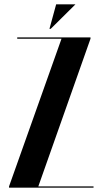

<svg xmlns="http://www.w3.org/2000/svg" viewBox="-20 -873 477 893"><path d="M215.8 -738.8H210L241.2 -853H331.1ZM266.1 -692.9H60.1V-699.2H400.9V-692.9L158.2 -5.9H415V0H22V-5.9Z"/></svg>

Font: Moniqa Black Display
Style: Regular
Weight: 900
Designer: Rajesh Rajput
Foundry: Rajesh Rajput
Version: Version 1.000